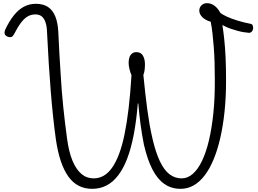

<svg xmlns="http://www.w3.org/2000/svg" viewBox="-20 -1173 1631 1212"><path d="M562 19Q467 19 411.5 -58.5Q356 -136 333 -291Q323 -363 315 -438.5Q307 -514 300.5 -595.5Q294 -677 288 -769Q282 -861 277 -968Q276 -1006 267.5 -1031.5Q259 -1057 243.5 -1069.5Q228 -1082 203 -1082Q177 -1082 155 -1069.5Q133 -1057 112 -1029Q91 -1001 68 -956Q61 -943 52 -939.5Q43 -936 27 -942Q12 -949 9.5 -959.5Q7 -970 12 -984Q38 -1039 67 -1075.5Q96 -1112 130.5 -1130.5Q165 -1149 206 -1149Q253 -1149 283 -1129Q313 -1109 329 -1069.5Q345 -1030 348 -972Q351 -898 355 -833.5Q359 -769 362.5 -711Q366 -653 370 -599.5Q374 -546 379.5 -496Q385 -446 390.5 -397.5Q396 -349 403 -300Q414 -216 437 -160Q460 -104 493.5 -75.5Q527 -47 571 -47Q605 -47 634 -63.5Q663 -80 687 -113.5Q711 -147 731 -199.5Q751 -252 766 -324.5Q781 -397 792 -490Q803 -583 810 -698Q802 -717 797 -738Q792 -759 792 -777Q792 -796 797 -811Q802 -826 813.5 -835Q825 -844 841 -844Q869 -844 882 -822Q895 -800 895 -767Q895 -749 893 -732Q891 -715 885 -700Q891 -639 897 -585.5Q903 -532 909.5 -483.5Q916 -435 924 -389Q932 -343 943 -296Q963 -210 989.5 -154.5Q1016 -99 1050 -73Q1084 -47 1127 -47Q1164 -47 1196.5 -75Q1229 -103 1255 -157Q1281 -211 1299 -287Q1317 -363 1327 -460.5Q1337 -558 1336 -674Q1336 -728 1334.5 -778.5Q1333 -829 1329.5 -874.5Q1326 -920 1321.5 -960.5Q1317 -1001 1310 -1036Q1277 -1045 1257.5 -1064.5Q1238 -1084 1238 -1106Q1238 -1126 1252 -1139.5Q1266 -1153 1286 -1153Q1313 -1153 1335 -1136Q1357 -1119 1370 -1093Q1382 -1082 1411 -1068.5Q1440 -1055 1479.5 -1043Q1519 -1031 1560 -1023Q1570 -1022 1574 -1014.5Q1578 -1007 1578 -997Q1578 -985 1570.5 -975Q1563 -965 1550 -966Q1536 -967 1517.5 -970Q1499 -973 1479.5 -978.5Q1460 -984 1441.5 -990Q1423 -996 1408 -1003Q1393 -1010 1384 -1015Q1390 -976 1395.5 -925.5Q1401 -875 1404 -810.5Q1407 -746 1407 -664Q1407 -560 1397.5 -469Q1388 -378 1370.5 -302Q1353 -226 1328 -166Q1303 -106 1271.5 -65Q1240 -24 1202 -2.5Q1164 19 1120 19Q1062 19 1018 -11.5Q974 -42 942 -104Q910 -166 888 -262Q882 -293 877 -323Q872 -353 867.5 -385.5Q863 -418 859.5 -451.5Q856 -485 853 -520H850Q841 -411 824.5 -324.5Q808 -238 783.5 -173.5Q759 -109 726 -66Q693 -23 652 -2Q611 19 562 19Z"/></svg>

Font: Playwrite CL Light
Style: Regular
Weight: 300
Designer: Veronika Burian, José Scaglione
Foundry: TypeTogether
Version: Version 1.002